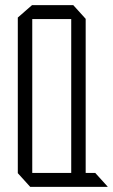

<svg xmlns="http://www.w3.org/2000/svg" viewBox="-20 -724 437 744"><path d="M301 -37 288 -54H256V-650H312V-48ZM97 0 49 -53V-54H349L397 -1V0ZM49 -54V-656L104 -704H105V-54ZM105 -650V-704H264L312 -651V-650Z"/></svg>

Font: Foldit Light
Style: Regular
Weight: 300
Version: Version 1.003